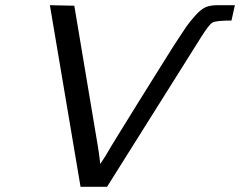

<svg xmlns="http://www.w3.org/2000/svg" viewBox="-20 -715 924 739"><path d="M172 -695 266 -693 356 -156Q360 -134 366 -84Q386 -113 408 -152Q411 -157 443 -209Q450 -221 479 -267Q508 -313 516 -327L648 -538Q683 -592 696.5 -611.5Q710 -631 732.5 -656Q755 -681 773 -688Q791 -695 817 -695H884L871 -636Q811 -636 797.5 -628Q784 -620 754 -572L392 4H290Z"/></svg>

Font: Coval
Style: Light Italic
Weight: 300
Foundry: Context Ltd
Version: Version 001.000